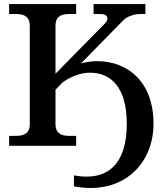

<svg xmlns="http://www.w3.org/2000/svg" viewBox="-20 -720 813 948"><path d="M254 -107V-277L290 -314C336 -346 382 -361 425 -361C524 -361 606 -293 606 -109C606 90 512 177 345 146V200C585 246 738 91 738 -109C738 -314 613 -418 459 -418C433 -418 407 -414 380 -407L586 -617C607 -640 643 -651 677 -651H698V-700H442V-651H477C510 -651 522 -629 498 -604L254 -356V-593C254 -633 275 -651 323 -651H356V-700H25V-651H58C106 -651 127 -633 127 -593V-107C127 -67 106 -49 58 -49H25V0H356V-49H323C275 -49 254 -67 254 -107Z"/></svg>

Font: LT Superior Serif Semibold
Style: Regular
Weight: 600
Designer: Daniel Lyons
Foundry: LyonsType
Version: Version 2.120;FEAKit 1.0